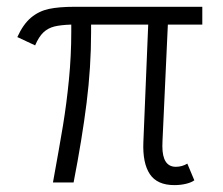

<svg xmlns="http://www.w3.org/2000/svg" viewBox="-20 -535 654 563"><path d="M400.4 -118.2 414.6 -462.9H247.1V-440.4Q247.1 -338.4 233.9 -233.2Q220.7 -127.9 195.8 0H135.3Q153.8 -101.6 164.6 -166.5Q175.3 -231.4 182.1 -301.3Q189 -371.1 189 -441.9V-462.9Q158.2 -461.9 139.4 -457.3Q120.6 -452.6 107.2 -439.9Q93.8 -427.2 83 -401.9L30.8 -426.3Q47.9 -463.9 70.8 -483.2Q93.8 -502.4 123.3 -508.8Q152.8 -515.1 198.7 -515.1H573.2V-462.9H472.2L456.5 -122.1Q456.1 -117.7 456.1 -106.4Q456.1 -45.9 495.6 -45.9Q513.7 -45.9 529.3 -55.2L549.8 -6.3Q541.5 0 525.6 3.9Q509.8 7.8 491.2 7.8Q440.9 7.8 419.4 -24.4Q397.9 -56.6 400.4 -118.2Z"/></svg>

Font: Reddit Sans Light
Style: Regular
Weight: 300
Designer: Stephen Hutchings
Foundry: Reddit
Version: Version 1.013